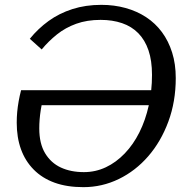

<svg xmlns="http://www.w3.org/2000/svg" viewBox="-20 -755 791 792"><path d="M324 17Q256 17 205 -1.5Q154 -20 119 -55.5Q84 -91 66.5 -139.5Q49 -188 49 -249Q49 -272 51 -293.5Q53 -315 57 -337.5Q61 -360 67 -383H641L629 -321H132L156 -340Q151 -320 148 -300.5Q145 -281 143.5 -262.5Q142 -244 142 -225Q142 -163 166 -123Q190 -83 231 -64Q272 -45 326 -45Q374 -45 416.5 -65Q459 -85 494.5 -122Q530 -159 555 -209Q580 -259 593.5 -319.5Q607 -380 607 -446Q607 -505 592.5 -547.5Q578 -590 550.5 -618Q523 -646 483.5 -659.5Q444 -673 395 -673Q339 -673 294.5 -657Q250 -641 215 -613Q180 -585 152 -551L103 -595Q137 -637 180.5 -668.5Q224 -700 278.5 -717.5Q333 -735 398 -735Q451 -735 498 -722Q545 -709 583 -684Q621 -659 648 -622.5Q675 -586 690 -538.5Q705 -491 705 -433Q705 -336 674.5 -253.5Q644 -171 591.5 -110.5Q539 -50 470 -16.5Q401 17 324 17Z"/></svg>

Font: Roboto Serif
Style: Italic
Weight: 400
Italic angle: -10°
Designer: Greg Gazdowicz
Foundry: Commercial Type
Version: Version 1.008